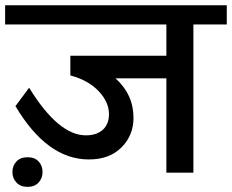

<svg xmlns="http://www.w3.org/2000/svg" viewBox="-35 -669 899 744"><path d="M28.8 38.4Q13.1 21.7 13.1 -2.5Q13.1 -26.8 28.6 -43.2Q44 -59.7 71.8 -59.7Q99.6 -59.7 114.8 -43.2Q129.9 -26.8 129.9 -2.5Q129.9 21.7 114.5 38.4Q99.1 55.1 71.8 55.1Q44.5 55.1 28.8 38.4ZM609.7 0V-365.5H412.5Q482.3 -302.8 482.3 -212.3Q482.3 -144.1 435.5 -97.6Q388.8 -51.1 309.4 -51.1Q147.6 -51.1 24.8 -257.8L77.9 -329.1Q191.1 -144.6 297.8 -144.6Q339.7 -144.6 363.5 -166.3Q387.3 -188.1 387.3 -226.5Q387.3 -274 346.6 -316.5Q305.9 -358.9 237.6 -376.6V-453H609.7V-574.3H-15.2V-648.6H843.8V-574.3H714.4V0Z"/></svg>

Font: Khula SemiBold
Style: Regular
Weight: 600
Designer: Erin McLaughlin, Steve Matteson
Version: Version 1.002;PS 1.0;hotconv 1.0.72;makeotf.lib2.5.5900; ttf